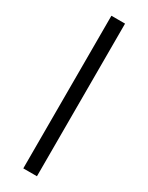

<svg xmlns="http://www.w3.org/2000/svg" viewBox="-227 -789 733 950"><g transform="rotate(30 140.0 -314.0)"><path d="M101 122V-750H179V122Z"/></g></svg>

Font: Karla
Style: Regular
Weight: 400
Designer: Jonathan Pinhorn
Version: Version 2.004;gftools[0.9.33]